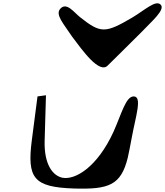

<svg xmlns="http://www.w3.org/2000/svg" viewBox="-20 -1136 994 1157"><path d="M206 -555 172 -293C142 -62 182 -8 427 0C635 6 709 -19 750 -186C758 -220 765 -260 774 -307C798 -437 839 -556 785 -555C738 -554 713 -452 664 -342C566 -128 433 -50 356 -65C299 -77 245 -143 249 -288L257 -562ZM344 -1084C310 -1048 365 -991 414 -916C475 -835 580 -685 631 -743C639 -751 733 -843 829 -939C893 -1007 982 -1080 946 -1110C916 -1135 854 -1077 780 -1032C614 -934 587 -934 463 -1032C426 -1061 382 -1125 344 -1084Z"/></svg>

Font: Venom Sans
Style: BdObl
Weight: 700
Version: Version 1.001